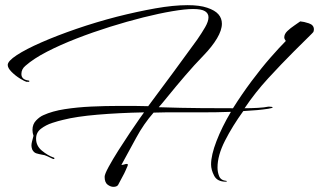

<svg xmlns="http://www.w3.org/2000/svg" viewBox="-20 -681 1238 745"><path d="M420 44Q409 44 397.5 35.5Q386 27 386 5Q386 -5 401.5 -33.5Q417 -62 439.5 -97.5Q462 -133 484.5 -166.5Q507 -200 522.5 -222Q538 -244 539 -245Q441 -243 358.5 -236Q276 -229 225 -216Q207 -212 182.5 -204Q158 -196 139 -181.5Q120 -167 120 -143Q120 -115 142.5 -96.5Q165 -78 187 -70Q191 -70 191 -66Q191 -62 183 -65.5Q175 -69 164 -74.5Q153 -80 142 -81Q131 -83 121 -86Q111 -89 105 -101Q102 -110 102 -116Q102 -123 104 -131Q106 -139 110 -154Q106 -165 106 -177Q106 -199 120 -213.5Q134 -228 148 -234Q183 -250 231.5 -257.5Q280 -265 334.5 -267.5Q389 -270 441 -270Q473 -270 501.5 -270Q530 -270 555 -269Q600 -329 651.5 -399Q703 -469 745 -527Q763 -553 776 -575.5Q789 -598 789 -614Q789 -629 775.5 -637.5Q762 -646 729 -646Q699 -646 648.5 -637.5Q598 -629 536 -613.5Q474 -598 407 -577Q340 -556 277 -531.5Q214 -507 162.5 -480.5Q111 -454 79 -426Q63 -413 63 -394Q63 -373 88 -369Q94 -369 94 -366Q94 -362 84 -364V-363Q76 -365 58 -376Q40 -387 25 -402Q10 -417 10 -429Q10 -444 45 -467Q80 -490 140.5 -516.5Q201 -543 276.5 -569Q352 -595 433 -616Q512 -636 582.5 -648.5Q653 -661 708 -661Q755 -661 784 -651Q814 -641 827.5 -625.5Q841 -610 841 -589Q841 -564 822 -532Q803 -500 769 -465Q734 -429 698 -387Q662 -345 634.5 -311Q607 -277 596 -265Q686 -262 760.5 -261.5Q835 -261 884 -261Q918 -315 956 -366Q994 -417 1029.5 -457.5Q1065 -498 1089 -522Q1083 -530 1083 -536Q1083 -549 1095 -560.5Q1107 -572 1122 -582Q1137 -592 1145 -598Q1159 -597 1178.5 -590.5Q1198 -584 1198 -567Q1198 -563 1196 -557Q1195 -555 1173 -533.5Q1151 -512 1122 -483Q1071 -432 1020.5 -377Q970 -322 929 -261Q954 -261 980.5 -262.5Q1007 -264 1020 -267H1027Q1038 -267 1038 -264Q1038 -262 1021 -259Q983 -253 924 -250Q882 -192 853 -135Q824 -78 824 -31Q824 -13 830.5 3Q837 19 859 21Q862 22 860 23Q858 24 856 24Q823 24 811 1Q799 -22 799 -43Q799 -79 820 -133.5Q841 -188 876 -247Q849 -246 819.5 -245.5Q790 -245 759 -245H666Q644 -245 621 -245Q598 -245 576 -244Q538 -201 508.5 -146.5Q479 -92 451 -41Q457 -41 462.5 -43Q468 -45 472 -45Q476 -45 476 -42Q476 -38 473 -32.5Q470 -27 468 -21Q463 -9 454.5 6Q446 21 438 37Q433 44 420 44Z"/></svg>

Font: The Nautigal
Style: Regular
Weight: 400
Designer: Robert E. Leuschke
Foundry: Robert E. Leuschke
Version: Version 1.100; ttfautohint (v1.8.3)